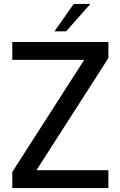

<svg xmlns="http://www.w3.org/2000/svg" viewBox="-20 -949 604 969"><path d="M42 -81 405 -647H42V-737H527V-656L164 -90H527V0H42ZM352 -929H436L314 -791H255Z"/></svg>

Font: Exo Medium
Style: Regular
Weight: 500
Designer: Natanael Gama
Foundry: Natanael Gama
Version: Version 1.500; ttfautohint (v1.6)